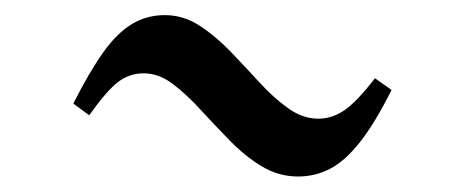

<svg xmlns="http://www.w3.org/2000/svg" viewBox="-20 -410 608 254"><path d="M374.5 -176.5Q348.5 -176.5 326.2 -190Q304 -203.5 284 -224Q264 -244.5 245.2 -265Q226.5 -285.5 208.2 -299.2Q190 -313 170 -313Q151.5 -313 136.5 -301.8Q121.5 -290.5 98 -257.5L77 -273Q98 -314.5 116.2 -340.2Q134.5 -366 154.2 -378Q174 -390 198 -390Q222.5 -390 243.8 -376.2Q265 -362.5 284.8 -342Q304.5 -321.5 323.2 -301Q342 -280.5 361.2 -266.8Q380.5 -253 401 -253Q420 -253 436.5 -264.8Q453 -276.5 476 -306.5L498 -291Q476 -247 456.2 -222Q436.5 -197 416.8 -186.8Q397 -176.5 374.5 -176.5Z"/></svg>

Font: Merriweather 120pt Medium
Style: Italic
Weight: 500
Italic angle: -7.8°
Version: Version 2.101